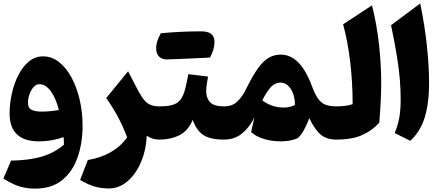

<svg xmlns="http://www.w3.org/2000/svg" viewBox="-20 -823 2614 1132"><path d="M187 289.1Q139.6 289.1 98.1 277.1Q56.6 265.1 0 229.5L45.4 124Q154.8 122.1 228.5 99.6Q302.2 77.1 356.9 30.3Q356.9 19 356.4 8.1Q356 -2.9 355 -15.1Q325.2 -3.4 287.4 3.4Q249.5 10.3 206.1 10.3Q124.5 10.3 80.6 -30.3Q36.6 -70.8 36.6 -153.8Q36.6 -211.9 49.8 -271.2Q63 -330.6 88.4 -380.4Q113.8 -430.2 150.4 -460.4Q187 -490.7 233.9 -490.7Q284.7 -490.7 327.1 -457.8Q369.6 -424.8 400.9 -367.4Q432.1 -310.1 449.5 -236.3Q466.8 -162.6 466.8 -81.5Q466.8 21 437.3 105.2Q407.7 189.5 345.9 239.3Q284.2 289.1 187 289.1ZM327.1 -174.3Q310.1 -242.7 279.8 -284.7Q249.5 -326.7 212.4 -326.7Q193.4 -326.7 178 -309.6Q162.6 -292.5 153.8 -267.3Q145 -242.2 145 -217.3Q145 -185.5 166.7 -175.3Q188.5 -165 226.6 -165Q251 -165 277.8 -167.7Q304.7 -170.4 327.1 -174.3Z M735.4 -402.8 768.1 -338.9Q796.9 -280.8 817.6 -249.8Q838.4 -218.8 861.6 -207.3Q884.8 -195.8 918.9 -195.8H919.4V0H918.9Q897 0 879.6 -5.9Q862.3 -11.7 845.2 -22.9Q840.8 65.9 809.8 136.2Q778.8 206.5 730 247.3Q681.2 288.1 622.6 288.1Q578.1 288.1 539.6 277.3Q501 266.6 452.6 237.8L497.6 120.6Q652.8 94.2 729.5 -12.7Q707 -73.7 677.7 -129.2Q648.4 -184.6 606.4 -245.1Z M928.2 -627Q1047.4 -638.2 1167 -638.2Q1244.6 -638.2 1244.6 -576.7Q1244.6 -532.2 1218.3 -483.9Q1197.3 -482.9 1171.6 -481.4Q1146 -480 1109.6 -478.5Q1073.2 -477.1 1030.3 -474.9Q987.3 -472.7 961.9 -472.7Q936.5 -472.7 918.5 -488.8Q900.4 -504.9 900.4 -540.8Q900.4 -576.7 928.2 -627ZM919.4 0Q908.7 0 903.3 -8.1Q897.9 -16.1 897.9 -38.6V-157.2Q897.9 -179.7 903.3 -187.7Q908.7 -195.8 919.4 -195.8Q968.3 -195.8 997.6 -204.6Q1026.9 -213.4 1043.5 -234.6Q1060.1 -255.9 1070.1 -292.7Q1080.1 -329.6 1090.3 -385.7L1206.5 -371.6Q1202.1 -347.7 1199 -325.4Q1195.8 -303.2 1195.8 -284.7Q1195.8 -244.6 1218.8 -220.2Q1241.7 -195.8 1300.3 -195.8H1300.8V0H1300.3Q1220.7 0 1179.4 -26.6Q1138.2 -53.2 1116.2 -116.7Q1090.8 -53.2 1039.1 -26.6Q987.3 0 919.4 0Z M1635.3 -501Q1750 -501 1817.9 -317.9Q1835.4 -270 1853.8 -243.4Q1872.1 -216.8 1897.7 -206.3Q1923.3 -195.8 1961.9 -195.8H1962.4V0H1961.9Q1907.7 0 1872.8 -27.8Q1837.9 -55.7 1803.2 -126.5Q1793.9 -100.1 1781.2 -74.5Q1768.6 -48.8 1755.6 -30.5Q1742.7 -12.2 1732.4 -7.3Q1692.9 10.3 1633.8 10.3Q1583.5 10.3 1536.4 -3.7Q1489.3 -17.6 1460.4 -44.4L1480 -130.9Q1452.6 -74.2 1408.4 -37.1Q1364.3 0 1300.8 0Q1290 0 1284.7 -8.1Q1279.3 -16.1 1279.3 -38.6V-157.2Q1279.3 -179.7 1284.7 -187.7Q1290 -195.8 1300.8 -195.8Q1348.6 -195.8 1377.9 -223.1Q1407.2 -250.5 1430.2 -296.9Q1469.2 -376.5 1501.2 -420.7Q1533.2 -464.8 1565.2 -482.9Q1597.2 -501 1635.3 -501ZM1632.8 -335.9Q1603 -335.9 1579.1 -312Q1555.2 -288.1 1526.4 -231.4Q1547.9 -213.9 1580.6 -201.4Q1613.3 -189 1652.8 -189Q1692.9 -189 1719.2 -204.6Q1718.3 -262.2 1694.1 -299.1Q1669.9 -335.9 1632.8 -335.9Z M2173.3 -791.5Q2200.7 -682.6 2214.1 -564.7Q2227.5 -446.8 2227.5 -332.5Q2227.5 -286.1 2224.4 -222.2Q2221.2 -158.2 2216.3 -100.1Q2175.3 -53.7 2115.7 -26.9Q2056.2 0 1962.4 0Q1951.7 0 1946.3 -8.1Q1940.9 -16.1 1940.9 -38.6V-157.2Q1940.9 -179.7 1946.3 -187.7Q1951.7 -195.8 1962.4 -195.8Q1988.3 -195.8 2013.2 -198.7Q2038.1 -201.7 2059.1 -209Q2059.1 -336.9 2044.7 -458.3Q2030.3 -579.6 2002.9 -679.7Z M2457.5 -802.7Q2484.9 -670.4 2497.3 -549.8Q2509.8 -429.2 2509.8 -333Q2509.8 -215.8 2484.4 -131.8Q2459 -47.9 2398.9 7.3L2307.1 -38.6Q2324.7 -80.6 2333.5 -126.2Q2342.3 -171.9 2342.3 -238.3Q2342.3 -294.4 2337.4 -354.2Q2332.5 -414.1 2320.3 -490.7Q2308.1 -567.4 2285.6 -674.3Z"/></svg>

Font: Pinar-DS4-FD ExtraBold
Style: Regular
Weight: 800
Designer: Amin Abedi
Version: Version 3.000